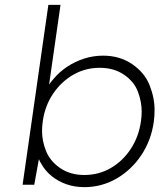

<svg xmlns="http://www.w3.org/2000/svg" viewBox="-20 -760 656 790"><path d="M327 10Q287 10 253 -2Q219 -14 192.5 -35.5Q166 -57 150 -86Q144 -95 140 -105L121 0H73L179 -740H229L182 -412Q190 -424 200 -435Q224 -464 256.5 -485.5Q289 -507 326.5 -519Q364 -531 404 -531Q473 -531 524 -496Q575 -461 595.5 -409.5Q616 -358 616 -307Q616 -284 613 -260Q602 -182 561 -121Q520 -60 459 -25Q398 10 327 10ZM327 -40Q387 -40 436.5 -69Q486 -98 518.5 -148Q551 -198 560 -261Q563 -282 563 -301Q563 -341 547.5 -382.5Q532 -424 490.5 -452.5Q449 -481 390 -481Q331 -481 281.5 -452.5Q232 -424 198.5 -374.5Q165 -325 156 -261Q153 -240 153 -221Q153 -180 169.5 -138.5Q186 -97 227.5 -68.5Q269 -40 327 -40Z"/></svg>

Font: Lexend ExtLt
Style: Italic
Weight: 250
Italic angle: -8.13011°
Designer: Bonnie Shaver-Troup, Thomas Jockin
Foundry: Lexend
Version: Version 1.007